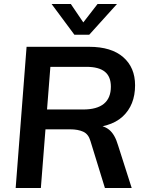

<svg xmlns="http://www.w3.org/2000/svg" viewBox="-20 -948 742 968"><path d="M186 0H59L114 -712H430Q541 -712 601 -660Q661 -608 661 -518Q661 -418 598 -360Q535 -302 402 -302L450 -318Q500 -318 529.5 -294.5Q559 -271 575 -216L644 0H509L436 -237Q426 -272 399.5 -284Q373 -296 334 -296H194L200 -396H399Q469 -396 504 -425Q539 -454 539 -511Q539 -562 508.5 -586.5Q478 -611 416 -611H234ZM472 -928H570L430 -773H355L240 -928H337L400 -835Z"/></svg>

Font: Muli
Style: Bold Italic
Weight: 700
Italic angle: -4.541°
Designer: Vernon Adams
Foundry: Vernon Adams
Version: Version 2.100; ttfautohint (v1.8.1.43-b0c9)